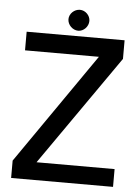

<svg xmlns="http://www.w3.org/2000/svg" viewBox="-57 -870 663 914"><g transform="rotate(5 275.0 -413.0)"><path d="M518 0V-85H145L512 -611V-700H44V-611H397L31 -83V0ZM288 -726C314 -726 337 -750 337 -777C337 -803 314 -826 288 -826C261 -826 237 -803 237 -777C237 -750 261 -726 288 -726Z"/></g></svg>

Font: Advent Pro
Style: SemiBold
Weight: 600
Designer: Andreas Kalpakidis
Foundry: Andreas Kalpakidis
Version: Version 2.002 2008